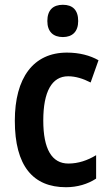

<svg xmlns="http://www.w3.org/2000/svg" viewBox="-20 -773 457 803"><path d="M243 -753C202 -753 178 -731 178 -685C178 -640 203 -618 243 -618C282 -618 307 -640 307 -685C307 -731 284 -753 243 -753ZM256 10C303 10 347 -3 382 -26V-124C346 -102 307 -89 266 -89C197 -89 161 -149 161 -269C161 -390 197 -454 265 -454C296 -454 328 -444 359 -428L392 -521C357 -541 312 -553 260 -553C119 -553 42 -447 42 -268C42 -79 118 10 256 10Z"/></svg>

Font: Noto Sans Lao UI Cond SemBd
Style: Regular
Weight: 600
Width: 3
Designer: Monotype Design Team
Foundry: Monotype Imaging Inc.
Version: Version 2.000